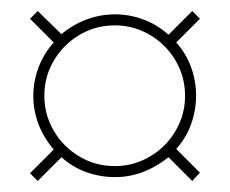

<svg xmlns="http://www.w3.org/2000/svg" viewBox="-20 -529 417 348"><path d="M299.4 -259Q317.4 -279 326.4 -304Q335.4 -329 335.4 -356Q335.4 -382 326.4 -407Q317.4 -432 299.4 -452L342.4 -495L328.4 -509L285.4 -466Q265.4 -484 240.4 -493.5Q215.4 -503 188.4 -503Q161.4 -503 136.4 -493.5Q111.4 -484 91.4 -467L48.4 -509L34.4 -495L77.4 -452Q59.4 -432 49.9 -407Q40.4 -382 40.4 -355Q40.4 -328 49.9 -303.5Q59.4 -279 77.4 -258L34.4 -215L48.4 -201L91.4 -244Q111.4 -226 136.4 -217Q161.4 -208 188.4 -208Q215.4 -208 239.9 -217.5Q264.4 -227 285.4 -244L328.4 -201L342.4 -216ZM60.4 -356Q60.4 -382 70.4 -405Q80.4 -428 97.9 -445.5Q115.4 -463 138.4 -473Q161.4 -483 188.4 -483Q214.4 -483 237.4 -473Q260.4 -463 277.9 -445.5Q295.4 -428 305.4 -405Q315.4 -382 315.4 -355Q315.4 -329 305.4 -306Q295.4 -283 277.9 -265.5Q260.4 -248 237.4 -238Q214.4 -228 188.4 -228Q161.4 -228 138.4 -238Q115.4 -248 97.9 -265.5Q80.4 -283 70.4 -306Q60.4 -329 60.4 -356Z"/></svg>

Font: Moniqa Black
Style: Regular
Weight: 900
Designer: Rajesh Rajput
Foundry: Rajesh Rajput
Version: Version 1.000